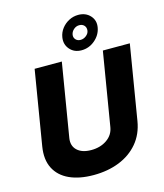

<svg xmlns="http://www.w3.org/2000/svg" viewBox="-140 -1086 1026 1199"><g transform="rotate(-15 373.0 -486.5)"><path d="M571.4 -727.3H745.7L666.2 -246.8Q652.7 -164.1 604.4 -106.9Q556.1 -49.7 481.7 -20.2Q407.3 9.2 316.1 9.2Q224.1 9.2 159.8 -20.2Q95.5 -49.7 66.4 -106.9Q37.3 -164.1 50.8 -246.8L130.3 -727.3H306.1L227.6 -253.6Q219.8 -204.2 251.1 -174.9Q282.3 -145.6 341.3 -145.6Q400.9 -145.6 443 -174.9Q485.1 -204.2 492.9 -253.6ZM444.2 -763.1Q397 -763.1 369 -795.5Q340.9 -827.8 348.4 -872.9Q353.3 -903.4 372.5 -928.3Q391.7 -953.1 419.9 -967.7Q448.2 -982.2 479.8 -982.2Q528.1 -982.2 557 -950.3Q585.9 -918.3 577.1 -872.9Q568.5 -827.1 530.5 -795.1Q492.5 -763.1 444.2 -763.1ZM454.9 -827.4Q474.4 -827.4 491.5 -840.9Q508.5 -854.4 510.7 -872.9Q513.1 -892.4 501.4 -905.4Q489.7 -918.3 469.1 -918.3Q449.9 -918.3 434.1 -905Q418.3 -891.7 414.8 -872.9Q411.2 -854.4 422.9 -840.9Q434.7 -827.4 454.9 -827.4Z"/></g></svg>

Font: Inter UI Extra Bold
Style: Italic
Weight: 800
Italic angle: 9.39999°
Designer: Rasmus Andersson
Foundry: rsms
Version: 3.2;8d6f07862